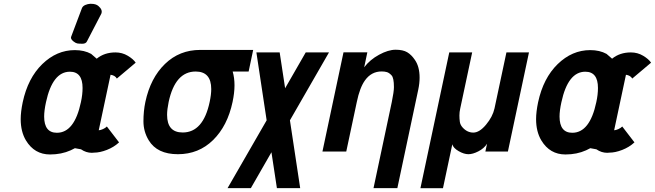

<svg xmlns="http://www.w3.org/2000/svg" viewBox="-20 -801 3462 1015"><path d="M439.5 -582Q433.6 -569.8 415.5 -569.8Q397.5 -569.8 388.9 -571.3Q380.4 -572.8 369.1 -581.5Q351.6 -595.2 356 -606.4L413.1 -757.8Q417.5 -769 430.9 -774.7Q444.3 -780.3 456.1 -780.8H462.4Q487.3 -780.8 500.5 -769Q523.9 -749 515.6 -728.5ZM223.1 -260.7Q213.4 -215.8 213.4 -185.1Q213.4 -99.1 280.8 -99.1Q373.5 -99.1 407.7 -260.7Q416.5 -300.8 416.5 -335.9Q416.5 -421.9 349.6 -421.9Q257.8 -421.9 223.1 -260.7ZM697.3 -469.7 597.7 -385.7Q588.4 -402.3 564.5 -405.8L502 -112.3Q511.7 -112.8 524.7 -118.7Q537.6 -124.5 544.9 -132.3L609.4 -48.3Q582 -22.9 544.9 -8.5Q507.8 5.9 477.5 5.9Q469.7 6.8 465.3 6.8Q435.1 6.8 408.2 -11.7L376 -17.6L353.5 -6.3Q304.7 15.6 244.6 15.6Q162.1 15.6 117.2 -58.6Q89.4 -105 89.4 -170.9Q89.4 -209.5 100.1 -260.7Q127.4 -388.2 203.6 -462.2Q279.8 -536.1 375.5 -536.1Q425.8 -536.1 461.9 -516.1L491.2 -490.7Q531.7 -523.9 590.3 -523.9Q626 -523.9 655.3 -506.3Q684.6 -488.8 697.3 -469.7Z M748.5 -262.2Q775.4 -388.7 852.1 -462.9Q928.7 -537.1 1038.1 -537.1H1318.4L1294.4 -422.9H1210Q1219.7 -389.6 1219.7 -350.1Q1219.7 -310.5 1209.5 -262.2Q1182.6 -135.3 1106.4 -60.5Q1030.3 14.2 920.4 14.2Q810.5 14.2 766.1 -59.6Q738.3 -105.5 738.3 -159.7Q738.3 -213.9 748.5 -262.2ZM871.6 -262.2Q863.3 -222.2 863.3 -193.8Q863.3 -100.6 945.8 -100.6Q1054.2 -100.6 1088.4 -262.2Q1096.7 -301.3 1096.7 -330.1Q1096.7 -422.9 1014.2 -422.9Q906.2 -422.9 871.6 -262.2Z M1566.9 193.4H1443.8L1415 3.9L1306.2 193.4H1183.1L1389.6 -165L1335.4 -523.9H1458.5L1487.3 -334.5L1596.2 -523.9H1719.2L1512.7 -165Z M1810.5 0H1684.6L1795.9 -524.4H1921.9L1905.3 -445.3Q1935.5 -485.4 1984.1 -511.7Q2032.7 -538.1 2071.5 -538.1Q2110.4 -538.1 2132.8 -524.7Q2155.3 -511.2 2173.3 -484.4Q2198.2 -448.7 2198.2 -390.6Q2198.2 -360.4 2190.9 -326.2L2080.6 193.4H1954.6L2051.3 -262.2Q2062.5 -316.9 2062.5 -340.3Q2062.5 -389.2 2050 -402.6Q2037.6 -416 2025.6 -419.7Q2013.7 -423.3 1997.6 -423.3Q1943.4 -423.3 1909.7 -376.5Q1881.8 -337.9 1866.2 -261.7Z M2371.1 -38.1 2321.8 193.8H2202.6L2355 -523.9H2476.1L2413.1 -228Q2408.7 -208.5 2408.7 -190.7Q2408.7 -172.9 2410.9 -157Q2413.1 -141.1 2425.3 -127.4Q2449.7 -100.1 2482.2 -100.1Q2514.6 -100.1 2549.6 -142.1Q2584.5 -184.1 2594.2 -228L2657.2 -523.9H2776.4L2665 0H2545.9L2554.7 -41Q2538.6 -16.1 2509 -1Q2479.5 14.2 2456.1 14.2Q2432.6 14.2 2404.3 -2.2Q2376 -18.6 2371.1 -38.1Z M2947.8 -260.7Q2938 -215.8 2938 -185.1Q2938 -99.1 3005.4 -99.1Q3098.1 -99.1 3132.3 -260.7Q3141.1 -300.8 3141.1 -335.9Q3141.1 -421.9 3074.2 -421.9Q2982.4 -421.9 2947.8 -260.7ZM3421.9 -469.7 3322.3 -385.7Q3313 -402.3 3289.1 -405.8L3226.6 -112.3Q3236.3 -112.8 3249.3 -118.7Q3262.2 -124.5 3269.5 -132.3L3334 -48.3Q3306.6 -22.9 3269.5 -8.5Q3232.4 5.9 3202.1 5.9Q3194.3 6.8 3189.9 6.8Q3159.7 6.8 3132.8 -11.7L3100.6 -17.6L3078.1 -6.3Q3029.3 15.6 2969.2 15.6Q2886.7 15.6 2841.8 -58.6Q2814 -105 2814 -170.9Q2814 -209.5 2824.7 -260.7Q2852.1 -388.2 2928.2 -462.2Q3004.4 -536.1 3100.1 -536.1Q3150.4 -536.1 3186.5 -516.1L3215.8 -490.7Q3256.3 -523.9 3314.9 -523.9Q3350.6 -523.9 3379.9 -506.3Q3409.2 -488.8 3421.9 -469.7Z"/></svg>

Font: Tuffy
Style: BoldItalic
Weight: 700
Italic angle: -12°
Designer: Thatcher Ulrich, Karoly Barta, Michael Everson
Version: Version 001.271